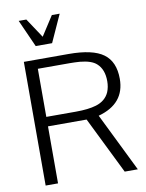

<svg xmlns="http://www.w3.org/2000/svg" viewBox="-97 -970 791 1038"><g transform="rotate(-10 298.5 -451.0)"><path d="M236 -752H146L79 -902H121L192 -795L261 -902H304ZM136 -629V-365H298Q367 -365 410 -378Q463 -394 483 -439Q494 -466 494 -498Q494 -563 457 -596Q430 -621 366 -627Q336 -629 310 -629ZM416 -322 574 0H502L348 -313H136V0H68V-679H314Q446 -679 504.5 -636Q563 -593 563 -499Q563 -362 416 -322Z"/></g></svg>

Font: Pavanam
Style: Regular
Weight: 400
Designer: Tharique Azeez
Foundry: Tharique Azeez
Version: Version 1.86; ttfautohint (v1.3) -l 8 -r 50 -G 200 -x 14 -D 